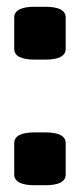

<svg xmlns="http://www.w3.org/2000/svg" viewBox="-20 -545 238 567"><path d="M114 -525Q174 -525 174 -493V-401Q174 -369 114 -369H82Q22 -369 22 -401V-493Q22 -525 82 -525ZM114 -154Q174 -154 174 -122V-30Q174 2 114 2H82Q22 2 22 -30V-122Q22 -154 82 -154Z"/></svg>

Font: Asap VF Beta
Style: Regular
Weight: 400
Designer: Pablo Cosgaya
Foundry: Pablo Cosgaya
Version: Version 1.007